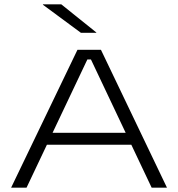

<svg xmlns="http://www.w3.org/2000/svg" viewBox="-20 -870 826 890"><path d="M31.5 0 339 -639H448L754 0H683L401.5 -594.5H385L103 0ZM182.5 -199V-254.5H603V-199ZM264 -850 426.5 -719.5V-718H355L179 -848V-850Z"/></svg>

Font: Anek Latin Expanded Light
Style: Regular
Weight: 300
Width: 7
Designer: Yesha Goshar
Foundry: Ek Type
Version: Version 1.003